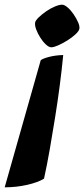

<svg xmlns="http://www.w3.org/2000/svg" viewBox="-87 -521 359 820"><path d="M-67 279 87 -264Q96 -271 122.5 -278Q149 -285 183 -286Q177 -223 168 -154.5Q159 -86 148 -17.5Q137 51 125.5 117Q114 183 101 242Q75 258 29 268.5Q-17 279 -67 279ZM132 -319Q122 -319 109 -331Q96 -343 85 -360.5Q74 -378 67.5 -395.5Q61 -413 63 -425Q65 -434 78.5 -447Q92 -460 110 -472.5Q128 -485 147 -493Q166 -501 178 -501Q188 -501 201.5 -489.5Q215 -478 227 -460.5Q239 -443 246.5 -426Q254 -409 252 -398Q250 -388 235.5 -374.5Q221 -361 201 -348.5Q181 -336 162 -327.5Q143 -319 132 -319Z"/></svg>

Font: Texturina Medium 12pt ExtraBold
Style: Italic
Weight: 800
Italic angle: -11°
Version: Version 1.002